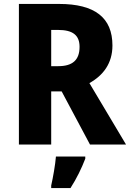

<svg xmlns="http://www.w3.org/2000/svg" viewBox="-20 -734 660 975"><path d="M280 -714H76V0H240V-270H293L437 0H620L434 -312C504 -351 551 -412 551 -503C551 -644 462 -714 280 -714ZM275 -582C350 -582 384 -555 384 -496C384 -429 348 -398 276 -398H240V-582ZM413 72V61H264C261 101 249 169 240 208V221H338C370 171 394 121 413 72Z"/></svg>

Font: Noto Sans Myanmar SemiCondensed ExtraBold
Style: Regular
Weight: 800
Width: 4
Designer: Monotype Design Team
Foundry: Monotype Imaging Inc.
Version: Version 2.107